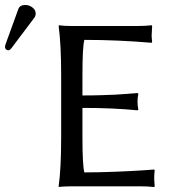

<svg xmlns="http://www.w3.org/2000/svg" viewBox="-90 -753 767 776"><path d="M12.2 -732.9Q27.8 -732.9 41 -722.9Q54.2 -712.9 54.2 -698.2Q54.2 -688 47.9 -680.2L-43.9 -558.1Q-50.3 -549.8 -56.2 -549.8Q-62 -549.8 -65.9 -553.7Q-69.8 -557.6 -69.8 -563Q-69.8 -567.4 -67.9 -573.2L-16.1 -715.8Q-10.3 -732.9 12.2 -732.9ZM243.2 -200.2Q243.2 -83.5 251 -56.2Q310.5 -56.2 381.1 -59.1Q451.7 -62 492.2 -64.9L533.2 -67.9L535.2 -64Q533.2 -48.3 533.2 -30.8Q533.2 -28.3 535.2 0L533.2 2.9Q508.8 0 473.1 0H200.2Q184.6 0 171.4 0.7Q158.2 1.5 153.3 2L147.9 2.9L147 0Q157.2 -71.3 157.2 -200.2V-448.2Q157.2 -572.8 147 -647.9L148.9 -650.9Q166 -647.9 200.2 -647.9H462.9Q498.5 -647.9 522.9 -650.9L524.9 -647.9Q522.9 -619.6 522.9 -609.9Q522.9 -599.6 524.9 -584L522.9 -580.1Q384.3 -591.8 251 -591.8Q243.2 -564.5 243.2 -448.2V-367.2Q284.7 -367.2 322.3 -368.4Q359.9 -369.6 375.7 -370.4Q391.6 -371.1 426.5 -373.8Q461.4 -376.5 465.8 -377L469.2 -374Q465.8 -358.4 465.8 -341.8Q465.8 -325.2 469.2 -310.1L465.8 -307.1Q367.7 -316.9 243.2 -316.9Z"/></svg>

Font: Linear Smooth
Style: Regular
Weight: 400
Designer: Philipp H. Poll, Flanker
Foundry: Philipp H. Poll, reworked by Flanker
Version: Version 1.061 | FøM Fix